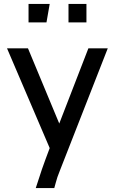

<svg xmlns="http://www.w3.org/2000/svg" viewBox="-20 -742 574 962"><path d="M208 56.2 229 0 15.1 -500H120.1L276.9 -123L422.9 -500H520L280.8 110.8Q265.6 147.9 259.8 171.9L252 200.2H159.2Q196.8 83.5 208 56.2ZM212.9 -629.9H123V-722.2H229ZM413.1 -629.9H323.2V-722.2H413.1Z"/></svg>

Font: Perun
Style: Regular
Weight: 400
Version: Version 1.0000